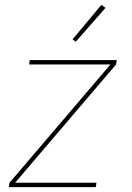

<svg xmlns="http://www.w3.org/2000/svg" viewBox="-20 -766 540 786"><path d="M16 0 19 -18 432 -502H99L102 -520H458L455 -502L42 -18H375L372 0ZM290 -595 277 -605 395 -746 412 -734Z"/></svg>

Font: Iosevka Thin
Style: Italic
Weight: 100
Italic angle: -9°
Monospace: yes
Designer: Belleve Invis
Foundry: Belleve Invis
Version: Version 32.5.0; ttfautohint (v1.8.4)